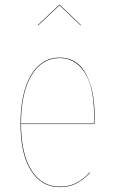

<svg xmlns="http://www.w3.org/2000/svg" viewBox="-20 -765 471 794"><path d="M226.1 -743.2 138.2 -660.2 136.2 -661.1 225.1 -745.1H227.1L314.9 -661.1L313 -660.2ZM371.1 -288.1Q371.1 -266.1 370.1 -252H66.9Q67.4 -128.4 110.1 -60.8Q152.8 6.8 226.1 6.8Q264.2 6.8 293 -7.3Q321.8 -21.5 351.1 -51.8L352.1 -49.8Q321.8 -19.5 293.5 -5.4Q265.1 8.8 226.1 8.8Q151.4 8.8 108.2 -59.8Q64.9 -128.4 64.9 -252.9Q64.9 -381.3 108.2 -454.1Q151.4 -526.9 226.1 -526.9Q298.3 -526.9 334.7 -460.9Q371.1 -395 371.1 -288.1ZM368.2 -253.9Q369.1 -267.1 369.1 -288.1Q369.1 -357.4 354.7 -409.2Q340.3 -460.9 307.4 -492.9Q274.4 -524.9 226.1 -524.9Q152.8 -524.9 109.9 -452.9Q66.9 -380.9 66.9 -253.9Z"/></svg>

Font: Fira Sans Compressed Two
Style: Regular
Weight: 100
Width: 1
Designer: Carrois Corporate & Edenspiekermann AG
Foundry: Carrois Corporate GbR & Edenspiekermann AG
Version: Version 4.203;PS 004.203;hotconv 1.0.88;makeotf.lib2.5.64775